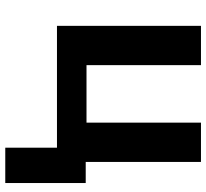

<svg xmlns="http://www.w3.org/2000/svg" viewBox="-47 -539 782 728"><g transform="rotate(90 344.0 -175.0)"><path d="M540 0H78V-546H227V-112H445V-546H594V-109H674V196H540Z"/></g></svg>

Font: OpenSansMMV
Style: Bold
Weight: 700
Foundry: Ascender Corporation
Version: Version 4.001